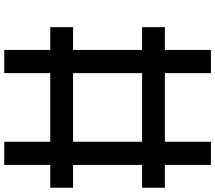

<svg xmlns="http://www.w3.org/2000/svg" viewBox="-76 -964 1040 929"><g transform="rotate(-90 444.5 -500.0)"><path d="M554.7 -333Q554.7 -416 554.7 -667Q471.7 -667 222.7 -667Q222.7 -583 222.7 -333Q305.7 -333 554.7 -333ZM110.4 0Q110.4 -55.7 110.4 -222.7Q83 -222.7 0 -222.7Q0 -250 0 -333Q27.3 -333 110.4 -333Q110.4 -416 110.4 -667Q83 -667 0 -667Q0 -694.3 0 -777.3Q27.3 -777.3 110.4 -777.3Q110.4 -833 110.4 -1000Q138.7 -1000 222.7 -1000Q222.7 -944.3 222.7 -777.3Q305.7 -777.3 554.7 -777.3Q554.7 -833 554.7 -1000Q583 -1000 667 -1000Q667 -944.3 667 -777.3Q694.3 -777.3 777.3 -777.3Q777.3 -750 777.3 -667Q750 -667 667 -667Q667 -583 667 -333Q694.3 -333 777.3 -333Q777.3 -305.7 777.3 -222.7Q750 -222.7 667 -222.7Q667 -167 667 0Q638.7 0 554.7 0Q554.7 -55.7 554.7 -222.7Q471.7 -222.7 222.7 -222.7Q222.7 -167 222.7 0Q194.3 0 110.4 0Z"/></g></svg>

Font: Ingsat TST_CRD
Style: Regular
Weight: 300
Designer: Tofik Waleny
Version: 1.0